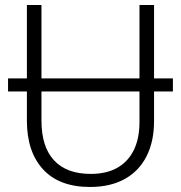

<svg xmlns="http://www.w3.org/2000/svg" viewBox="-20 -734 720 764"><path d="M12 -370V-422H668V-370ZM593 -252Q593 -171 563 -112Q533 -53 476 -21.5Q419 10 338 10Q216 10 151.5 -60Q87 -130 87 -254V-714H145V-254Q145 -150 195 -96Q245 -42 341 -42Q404 -42 447 -66.5Q490 -91 512.5 -137Q535 -183 535 -248V-714H593Z"/></svg>

Font: Noto Sans Display Light
Style: Regular
Weight: 300
Designer: Monotype Design Team
Foundry: Monotype Imaging Inc.
Version: Version 2.003